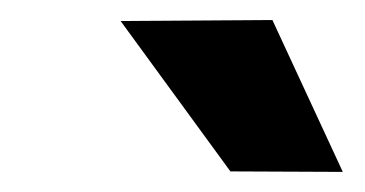

<svg xmlns="http://www.w3.org/2000/svg" viewBox="-20 -770 365 192"><path d="M252.4 -750 322.8 -598.1 210.4 -598.6 100.6 -749Z"/></svg>

Font: Roboto ExtraBold
Style: Italic
Weight: 800
Designer: Christian Robertson
Foundry: Google
Version: Version 3.009; 2024